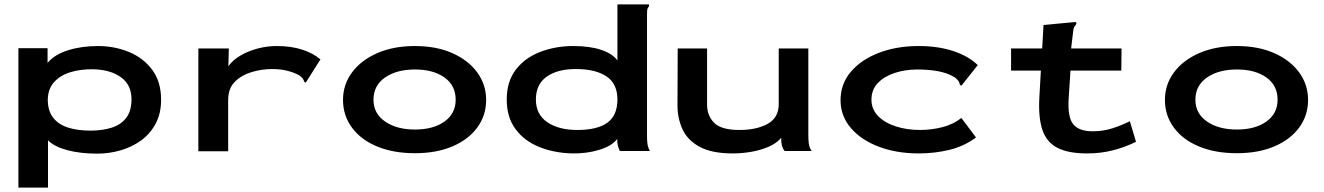

<svg xmlns="http://www.w3.org/2000/svg" viewBox="-20 -689 6040 876"><path d="M64 167V-469H197V-402Q228 -440 290 -459.5Q352 -479 427 -479Q502 -479 568 -452Q634 -425 674.5 -370.5Q715 -316 715 -234Q715 -171 690 -124.5Q665 -78 623.5 -48Q582 -18 530 -3Q478 12 424 12Q346 12 286.5 -4Q227 -20 199 -49V167ZM393 -93Q447 -93 489.5 -106.5Q532 -120 556 -151.5Q580 -183 580 -236Q580 -302 532 -336.5Q484 -371 406 -373Q348 -374 301 -359.5Q254 -345 226 -313.5Q198 -282 198 -231Q199 -180 224.5 -149.5Q250 -119 293.5 -106Q337 -93 393 -93Z M885 -468H1024L1022 -387Q1042 -415 1077 -435.5Q1112 -456 1155 -467.5Q1198 -479 1243 -479Q1307 -479 1357.5 -463Q1408 -447 1442 -418L1380 -320L1375 -312L1368 -316Q1366 -324 1361.5 -330.5Q1357 -337 1344 -346Q1291 -374 1223 -374Q1174 -374 1127.5 -360Q1081 -346 1051 -315.5Q1021 -285 1021 -233V1H885Z M1873 10Q1775 10 1701 -20.5Q1627 -51 1586 -106.5Q1545 -162 1545 -233Q1545 -303 1586 -358.5Q1627 -414 1701 -446.5Q1775 -479 1873 -479Q1971 -479 2044 -446.5Q2117 -414 2157.5 -358.5Q2198 -303 2198 -233Q2198 -162 2157.5 -107Q2117 -52 2044 -21Q1971 10 1873 10ZM1873 -98Q1957 -98 2008 -134.5Q2059 -171 2059 -234Q2059 -299 2008 -335.5Q1957 -372 1873 -372Q1790 -372 1737 -335.5Q1684 -299 1684 -234Q1684 -171 1737 -134.5Q1790 -98 1873 -98Z M2592 11Q2508 9 2440 -18.5Q2372 -46 2332 -100Q2292 -154 2292 -235Q2292 -318 2334 -372Q2376 -426 2445.5 -452.5Q2515 -479 2596 -479Q2671 -479 2723 -461.5Q2775 -444 2797 -413V-669H2941V-660Q2935 -654 2933.5 -647Q2932 -640 2932 -623V-65Q2932 -49 2934 -33Q2936 -17 2945 0H2808Q2801 -15 2798.5 -26.5Q2796 -38 2796 -55Q2772 -23 2714.5 -5.5Q2657 12 2592 11ZM2614 -96Q2706 -96 2751.5 -129.5Q2797 -163 2797 -235Q2797 -307 2747 -340.5Q2697 -374 2607 -374Q2523 -374 2474 -339Q2425 -304 2425 -235Q2425 -167 2477 -131.5Q2529 -96 2614 -96Z M3324 11Q3227 11 3171.5 -19.5Q3116 -50 3093.5 -100Q3071 -150 3071 -207L3072 -468H3206V-212Q3206 -161 3238.5 -128.5Q3271 -96 3354 -96Q3432 -96 3482.5 -124Q3533 -152 3533 -214V-468H3668V-73Q3668 -53 3670 -35Q3672 -17 3683 0H3560Q3550 -13 3547 -27.5Q3544 -42 3544 -60Q3523 -35 3487 -19.5Q3451 -4 3408.5 3.5Q3366 11 3324 11Z M4172 11Q4071 11 3990 -19.5Q3909 -50 3862 -105Q3815 -160 3815 -232Q3815 -306 3862 -361.5Q3909 -417 3990 -448Q4071 -479 4171 -479Q4260 -479 4329.5 -456Q4399 -433 4441 -392L4372 -305L4366 -298L4359 -303Q4358 -312 4354 -318Q4350 -324 4338 -335Q4304 -356 4260.5 -364Q4217 -372 4165 -372Q4111 -372 4063 -356.5Q4015 -341 3985.5 -310.5Q3956 -280 3956 -234Q3956 -191 3986 -160Q4016 -129 4066.5 -112.5Q4117 -96 4178 -96Q4228 -96 4278.5 -108.5Q4329 -121 4366 -151L4433 -62Q4380 -22 4312.5 -5.5Q4245 11 4172 11Z M4940 11Q4855 11 4805.5 -14Q4756 -39 4736.5 -95Q4717 -151 4722 -243L4729 -367H4593V-468H4735L4741 -575L4880 -588H4890L4891 -580Q4886 -573 4881.5 -566Q4877 -559 4876 -543L4867 -468H5097L5096 -367H4864L4856 -243Q4850 -156 4876 -123Q4902 -90 4965 -90Q5013 -90 5055 -103.5Q5097 -117 5135 -136L5163 -42Q5112 -17 5057 -3Q5002 11 4940 11Z M5623 10Q5525 10 5451 -20.5Q5377 -51 5336 -106.5Q5295 -162 5295 -233Q5295 -303 5336 -358.5Q5377 -414 5451 -446.5Q5525 -479 5623 -479Q5721 -479 5794 -446.5Q5867 -414 5907.5 -358.5Q5948 -303 5948 -233Q5948 -162 5907.5 -107Q5867 -52 5794 -21Q5721 10 5623 10ZM5623 -98Q5707 -98 5758 -134.5Q5809 -171 5809 -234Q5809 -299 5758 -335.5Q5707 -372 5623 -372Q5540 -372 5487 -335.5Q5434 -299 5434 -234Q5434 -171 5487 -134.5Q5540 -98 5623 -98Z"/></svg>

Font: Inconsolata ExtraExpanded ExtraBold
Style: Regular
Weight: 800
Width: 8
Monospace: yes
Designer: Raph Levien, Cyreal, Brenton Simpson
Foundry: Raph Levien, Cyreal, Google
Version: Version 3.001; ttfautohint (v1.8.2.53-6de2)